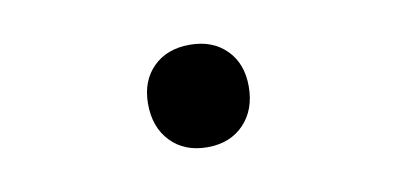

<svg xmlns="http://www.w3.org/2000/svg" viewBox="-34 -509 668 323"><g transform="rotate(-10 300.0 -347.5)"><path d="M214 -349Q214 -388 237.5 -411.5Q261 -435 300 -435Q339 -435 362.5 -411.5Q386 -388 386 -349Q386 -309 362.5 -284.5Q339 -260 300 -260Q261 -260 237.5 -284.5Q214 -309 214 -349Z"/></g></svg>

Font: JetBrainsMono NF
Style: Regular
Weight: 400
Monospace: yes
Designer: Philipp Nurullin, Konstantin Bulenkov
Foundry: JetBrains
Version: Version 1.0.2; ttfautohint (v1.8.3)